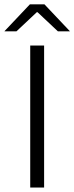

<svg xmlns="http://www.w3.org/2000/svg" viewBox="-54 -844 334 864"><path d="M144.5 -639V0H82V-639ZM-33.5 -704 80.5 -824.5H146L260 -704V-703H206.5L115 -789H111.5L20 -703H-33.5Z"/></svg>

Font: Anek Kannada Light
Style: Regular
Weight: 300
Designer: Vaishnavi Murthy, Maithili Shingre (Kannada) & Yesha Goshar (Latin)
Foundry: Ek Type
Version: Version 1.003